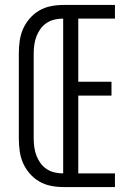

<svg xmlns="http://www.w3.org/2000/svg" viewBox="-20 -755 540 775"><path d="M235 0Q210 0 185 -5Q160 -10 138.5 -22.5Q117 -35 100 -54.5Q83 -74 73 -97Q63 -120 59.5 -145Q56 -170 56 -195V-540Q56 -565 59.5 -590Q63 -615 73 -638Q83 -661 100 -680.5Q117 -700 138.5 -712.5Q160 -725 185 -730Q210 -735 235 -735H444V-680H296V-425H430V-369H296V-55H444V0ZM235 -55V-680Q217 -680 200 -676Q183 -672 168.5 -662.5Q154 -653 143.5 -638.5Q133 -624 127 -608Q121 -592 118.5 -574.5Q116 -557 116 -540V-195Q116 -178 118.5 -160.5Q121 -143 127 -127Q133 -111 143.5 -96.5Q154 -82 168.5 -72.5Q183 -63 200 -59Q217 -55 235 -55Z"/></svg>

Font: Iosevka Curly Light
Style: Regular
Weight: 300
Monospace: yes
Designer: Belleve Invis
Foundry: Belleve Invis
Version: Version 22.1.2; ttfautohint (v1.8.4)